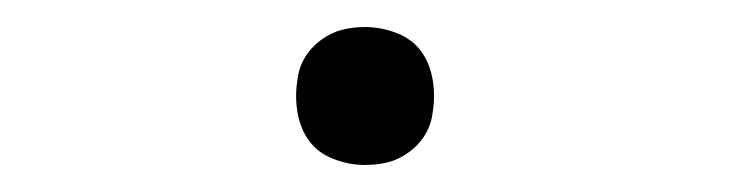

<svg xmlns="http://www.w3.org/2000/svg" viewBox="-20 -411 540 142"><path d="M250 -289Q238 -289 226.5 -293.5Q215 -298 208.5 -307Q202 -316 200 -328Q198 -340 200 -352Q201 -361 205.5 -368.5Q210 -376 217.5 -381.5Q225 -387 233 -389Q241 -391 250 -391Q262 -391 273.5 -386.5Q285 -382 291.5 -373Q298 -364 300 -352Q302 -340 300 -328Q299 -319 294.5 -311.5Q290 -304 282.5 -298.5Q275 -293 267 -291Q259 -289 250 -289Z"/></svg>

Font: Iosevka Term Curly XLt Obl
Style: Regular
Weight: 200
Italic angle: -9°
Designer: Belleve Invis
Foundry: Belleve Invis
Version: Version 32.3.0